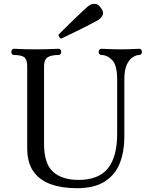

<svg xmlns="http://www.w3.org/2000/svg" viewBox="-20 -984 793 1016"><path d="M386 12Q309 12 249.5 -9Q190 -30 157 -76.5Q124 -123 124 -200V-633Q124 -668 109 -680.5Q94 -693 53 -693Q47 -693 43.5 -698Q40 -703 40 -709Q40 -716 43.5 -721Q47 -726 53 -726Q61 -726 88 -724.5Q115 -723 169 -723Q222 -723 252.5 -724.5Q283 -726 290 -726Q297 -726 300.5 -721Q304 -716 304 -709Q304 -703 300.5 -698Q297 -693 290 -693Q250 -693 231.5 -680.5Q213 -668 213 -633V-224Q213 -118 260.5 -75Q308 -32 396 -32Q501 -32 550.5 -92.5Q600 -153 600 -277V-565Q600 -638 574 -665.5Q548 -693 516 -693Q510 -693 506 -698Q502 -703 502 -709Q502 -716 506 -721Q510 -726 516 -726Q527 -726 550.5 -724.5Q574 -723 619 -723Q662 -723 684.5 -724.5Q707 -726 717 -726Q724 -726 727.5 -721Q731 -716 731 -709Q731 -703 727.5 -698Q724 -693 717 -693Q702 -693 683.5 -682Q665 -671 651.5 -643Q638 -615 638 -564V-262Q638 -181 613.5 -119.5Q589 -58 533.5 -23Q478 12 386 12ZM305 -780Q298 -781 293.5 -788Q289 -795 290 -801Q293 -804 308 -819Q323 -834 344.5 -855Q366 -876 388 -897Q410 -918 427.5 -934.5Q445 -951 452 -955Q466 -965 483.5 -963.5Q501 -962 514 -942Q530 -921 524 -906Q518 -891 504 -881Q497 -876 476 -865Q455 -854 427.5 -840Q400 -826 373 -813Q346 -800 327 -791Q308 -782 305 -780Z"/></svg>

Font: TsukuhouMincho
Style: Regular
Weight: 400
Designer: Iose
Foundry: Typographish
Version: Version 1.001; ttfautohint (v1.8.3)